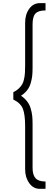

<svg xmlns="http://www.w3.org/2000/svg" viewBox="-20 -940 358 1223"><path d="M232.4 262.7Q192.4 262.7 166.3 226.6Q140.1 190.4 140.1 137.7V-134.8Q140.1 -209 126.2 -245.8Q112.3 -282.7 64.9 -306.2V-352.5Q85.4 -362.8 99.4 -376Q113.3 -389.2 121.3 -403.1Q129.4 -417 133.5 -437.5Q137.7 -458 138.9 -476.6Q140.1 -495.1 140.1 -523.9V-794.9Q140.1 -848.6 166.3 -884.3Q192.4 -919.9 232.4 -919.9H270V-873.5Q224.1 -873.5 205.8 -853.8Q187.5 -834 187.5 -785.2V-508.8Q187.5 -478 185.1 -456.3Q182.6 -434.6 175.5 -410.2Q168.5 -385.7 153.1 -365.7Q137.7 -345.7 113.8 -330.1Q137.7 -314 153.1 -293.7Q168.5 -273.4 175.5 -249Q182.6 -224.6 185.1 -202.6Q187.5 -180.7 187.5 -149.9V129.9Q187.5 174.3 206.5 195.3Q225.6 216.3 270 216.3V262.7Z"/></svg>

Font: Now Alt Light
Style: Regular
Weight: 300
Designer: Alfredo Marco Pradil
Foundry: Alfredo Marco Pradil
Version: Version 1.002;PS 001.002;hotconv 1.0.88;makeotf.lib2.5.64775